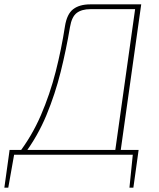

<svg xmlns="http://www.w3.org/2000/svg" viewBox="-59 -710 728 881"><path d="M589 -690 492 0H467L561 -668H356Q316 -668 293 -650.5Q270 -633 262 -585Q245 -483 219.5 -380.5Q194 -278 154 -181.5Q114 -85 52 -2L24 -3Q87 -85 128.5 -181Q170 -277 196.5 -381Q223 -485 239 -589Q248 -646 277 -668Q306 -690 355 -690ZM7 -7 -21 151H-39L-17 -7ZM577 -22 574 0H-18L-15 -22ZM575 -7 553 151H535L551 -7Z"/></svg>

Font: Exo 2 Thin
Style: Italic
Weight: 250
Italic angle: -8°
Designer: Natanael Gama
Foundry: Natanael Gama
Version: Version 2.010